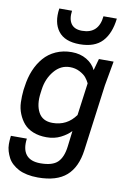

<svg xmlns="http://www.w3.org/2000/svg" viewBox="-105 -843 760 1119"><g transform="rotate(10 275.0 -284.0)"><path d="M305.2 -595.2Q216.3 -595.2 178.2 -645.5Q140.1 -695.8 152.8 -779.8H228Q221.2 -729.5 240.7 -702.1Q260.3 -674.8 305.2 -674.8Q403.8 -674.8 414.1 -779.8H493.2Q482.9 -690.4 438.2 -642.8Q393.6 -595.2 305.2 -595.2ZM340.8 2.9 352.1 -89.8Q329.1 -64.9 292.2 -46.4Q255.4 -27.8 209 -27.8Q164.1 -27.8 129.6 -41.7Q95.2 -55.7 74.7 -79.3Q54.2 -103 41.3 -134.8Q28.3 -166.5 27.1 -202.4Q25.9 -238.3 29.8 -275.9L33.2 -297.9Q40 -350.1 58.1 -393.8Q76.2 -437.5 105 -470.9Q133.8 -504.4 175.8 -523.2Q217.8 -542 269 -542Q319.3 -542 357.2 -519.5Q395 -497.1 412.1 -460.9L431.2 -529.8H518.1L492.2 -384.8L439.9 7.8Q426.3 110.4 368.7 161.1Q311 211.9 200.2 211.9Q165.5 211.9 136.2 205.8Q106.9 199.7 85.9 188.7Q64.9 177.7 48.3 162.6Q31.7 147.5 22.2 129.4Q12.7 111.3 6.6 91.1Q0.5 70.8 0.5 49.6Q0.5 28.3 2.9 6.8L3.9 0H98.1Q89.8 63 115.7 95.5Q141.6 127.9 200.2 127.9Q271.5 127.9 302.2 97.9Q333 67.9 340.8 2.9ZM365.2 -187 391.1 -378.9Q382.3 -397 369.9 -412.1Q357.4 -427.2 331.5 -440.7Q305.7 -454.1 273.9 -454.1Q219.2 -454.1 180.9 -408.2Q142.6 -362.3 133.8 -297.9L130.9 -275.9Q121.1 -206.5 145.3 -161.4Q169.4 -116.2 229 -116.2Q314.9 -116.2 365.2 -187Z"/></g></svg>

Font: Cooper Hewitt
Style: Medium Italic
Weight: 708
Designer: Village Type and Design LLC
Foundry: Cooper Hewitt Smithsonian Design Museum
Version: 1.000